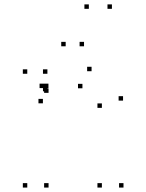

<svg xmlns="http://www.w3.org/2000/svg" viewBox="-20 -836 660 866"><path d="M193.8 -424.2V-444.2H173.8V-424.2ZM193.8 -503.3V-523.3H173.8V-503.3ZM103 -503.3V-523.3H83V-503.3ZM103 10V-10H83V10ZM199 10V-10H179V10ZM199 -417.2V-437.2H179V-417.2ZM535 -382.2V-402.2H515V-382.2ZM393 -514.8V-534.8H373V-514.8ZM198.5 -438.7V-458.7H178.5V-438.7ZM178.5 -438.7V-458.7H158.5V-438.7ZM173.5 -370V-390H153.5V-370ZM351.8 -437.8V-457.8H331.8V-437.8ZM439.5 -349.5V-369.5H419.5V-349.5ZM439.5 10V-10H419.5V10ZM537 10V-10H517V10ZM380.7 -796.2V-816.2H360.7V-796.2ZM484.8 -796.2V-816.2H464.8V-796.2ZM359 -627.2V-647.2H339V-627.2ZM276.2 -627.2V-647.2H256.2V-627.2Z"/></svg>

Font: Monaspace Argon Dots Var
Style: Regular
Weight: 400
Designer: Riley Cran and the Lettermatic Team
Version: Version 1.100 (Monaspace Argon Dots)